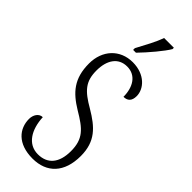

<svg xmlns="http://www.w3.org/2000/svg" viewBox="-301 -967 1013 1013"><g transform="rotate(45 205.5 -460.5)"><path d="M172 -784V-771H193C237 -816 296 -886 316 -921V-931H243C228 -886 201 -839 172 -784ZM202 10C308 10 373 -57 373 -180C373 -289 317 -339 231 -390C144 -440 112 -476 112 -558C112 -634 146 -687 212 -687C278 -687 311 -631 311 -560C340 -560 358 -575 358 -612C358 -665 308 -724 217 -724C122 -724 58 -654 58 -556C58 -443 108 -389 190 -339C278 -287 318 -253 318 -161C318 -74 278 -26 206 -26C130 -26 90 -95 86 -183C58 -183 41 -155 41 -125C41 -54 90 10 202 10Z"/></g></svg>

Font: Noto Serif Devanagari ExtraCondensed Light
Style: Regular
Weight: 300
Width: 2
Designer: Universal Thirst, Indian Type Foundry and the Monotype Design Team
Foundry: Monotype Imaging Inc.
Version: Version 2.004